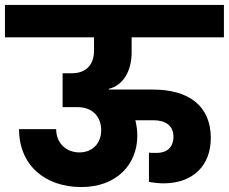

<svg xmlns="http://www.w3.org/2000/svg" viewBox="-37 -760 925 776"><path d="M-17 -740V-609H343V-556C343 -496 309 -464 254 -464H216V-327H276C340 -327 372 -285 372 -234C372 -181 337 -144 284 -144C229 -144 190 -183 190 -238H40C40 -93 144 -4 292 -4C432 -4 518 -93 518 -212C518 -233 515 -254 510 -274H583C632 -274 664 -252 664 -208C664 -164 637 -142 596 -142C582 -142 572 -142 565 -143V-25C586 -21 605 -19 624 -19C743 -19 815 -91 815 -202C815 -333 725 -398 581 -398H403V-401C458 -414 495 -469 495 -549V-609H868V-740Z"/></svg>

Font: Poppins
Style: Bold
Weight: 700
Designer: Ninad Kale (Devanagari), Jonny Pinhorn (Latin)
Foundry: Indian Type Foundry
Version: 4.004